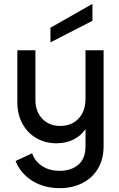

<svg xmlns="http://www.w3.org/2000/svg" viewBox="-20 -757 617 997"><path d="M290 220Q208 220 147 181.5Q86 143 61 79L147 39Q160 79 197.5 104.5Q235 130 290 130Q349 130 386.5 98.5Q424 67 424 2V-87Q401 -52 361.5 -32.5Q322 -13 273 -13Q215 -13 168.5 -40Q122 -67 96 -115.5Q70 -164 70 -227V-496H164V-237Q164 -177 200 -140Q236 -103 293 -103Q351 -103 387.5 -141Q424 -179 424 -244V-496H518V2Q518 69 489 118Q460 167 408 193.5Q356 220 290 220ZM242 -537V-613L460 -737V-649Z"/></svg>

Font: Firefly Display Medium
Style: Regular
Weight: 500
Designer: Colophon Foundry, Jonny Pinhorn
Foundry: Colophon Foundry
Version: Version 1.200; ttfautohint (v1.8.3)